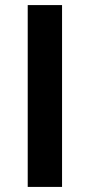

<svg xmlns="http://www.w3.org/2000/svg" viewBox="-20 -735 353 755"><path d="M224 0H89V-715H224Z"/></svg>

Font: Wix Madefor Text
Style: Bold
Weight: 700
Designer: Dalton Maag Ltd
Foundry: Dalton Maag Ltd
Version: Version 3.100